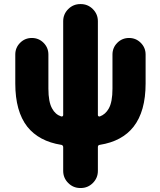

<svg xmlns="http://www.w3.org/2000/svg" viewBox="-20 -735 793 951"><path d="M464.8 -165Q464.8 -161.1 467.8 -159.2Q470.7 -157.2 474.6 -158.2Q502.9 -168.9 518.6 -197.3Q537.1 -229.5 537.1 -295.9V-464.8Q537.1 -499 561 -522.9Q585 -546.9 619.1 -546.9Q653.3 -546.9 677.2 -522.9Q701.2 -499 701.2 -464.8V-321.3Q701.2 -183.6 641.6 -107.4Q585 -35.2 474.6 -17.6Q464.8 -16.6 464.8 -6.8V111.3Q464.8 146.5 439.9 171.4Q415 196.3 379.9 196.3H377.9Q342.8 196.3 317.9 171.4Q293 146.5 293 111.3V-6.8Q293 -10.7 290 -14.2Q287.1 -17.6 283.2 -17.6Q172.9 -35.2 115.2 -107.4Q55.7 -183.6 55.7 -321.3V-464.8Q55.7 -499 79.6 -522.9Q103.5 -546.9 137.7 -546.9Q171.9 -546.9 195.8 -522.9Q219.7 -499 219.7 -464.8V-295.9Q219.7 -229.5 238.3 -197.3Q253.9 -168 283.2 -158.2Q287.1 -157.2 290 -159.2Q293 -161.1 293 -165V-629.9Q293 -665 317.9 -689.9Q342.8 -714.8 377.9 -714.8H379.9Q415 -714.8 439.9 -689.9Q464.8 -665 464.8 -629.9Z"/></svg>

Font: Gen Jyuu GothicX Heavy
Style: Bold
Weight: 900
Designer: [Source Han Sans]
Ryoko NISHIZUKA  (kana & ideographs); Paul D. Hunt (Latin, Greek & Cyrillic); Wenlong ZHANG  (bopomofo
Version: Version 1.002.20150607